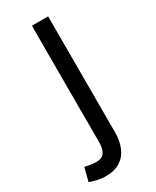

<svg xmlns="http://www.w3.org/2000/svg" viewBox="-223 -539 652 805"><g transform="rotate(-30 103.0 -137.0)"><path d="M35.6 213.9Q18.6 213.9 -2.7 209.2Q-23.9 204.6 -38.6 198.7L-22 134.3Q8.3 142.1 32.7 142.1Q61 142.1 72.3 124.3Q83.5 106.4 83.5 77.6V-487.8H162.1V73.7Q162.1 114.3 148.9 146Q135.7 177.7 107.9 195.8Q80.1 213.9 35.6 213.9Z"/></g></svg>

Font: Acari Sans
Style: Regular
Weight: 400
Designer: Alfredo Marco Pradil and Stefan Peev
Foundry: Hanken Design Co.
Version: Version 1.045;February 4, 2021;FontCreator 13.0.0.2655 64-bi